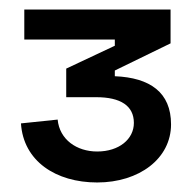

<svg xmlns="http://www.w3.org/2000/svg" viewBox="-20 -720 410 403"><path d="M184 -337C272 -337 339 -387 339 -459C339 -526 295 -557 221 -560V-572L338 -629V-700H31V-637H221V-624L119 -576V-516H182C233 -516 261 -498 261 -462C261 -428 230 -402 184 -402C141 -402 105 -427 101 -469L24 -461C29 -382 97 -337 184 -337Z"/></svg>

Font: Meta Space Medium
Style: Regular
Weight: 500
Designer: Meta Pool / Florian Karsten
Foundry: Meta Pool / Florian Karsten
Version: Version 2.000;Glyphs 3.1.1 (3137)